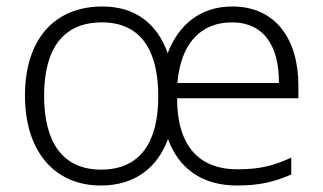

<svg xmlns="http://www.w3.org/2000/svg" viewBox="-20 -562 997 592"><path d="M696 -542C596 -542 530 -484 497 -398C466 -486 400 -542 296 -542C146 -542 57 -439 57 -267C57 -99 145 10 291 10C396 10 465 -45 498 -133C531 -44 601 10 711 10C779 10 826 -1 878 -24V-76C821 -50 779 -40 712 -40C592 -40 526 -114 526 -259H900V-298C900 -440 831 -542 696 -542ZM695 -493C795 -493 841 -418 840 -306H527C537 -428 599 -493 695 -493ZM294 -493C417 -493 468 -403 468 -265C468 -126 414 -39 292 -39C171 -39 116 -126 116 -267C116 -412 175 -493 294 -493Z"/></svg>

Font: Noto Sans Khmer UI Light
Style: Regular
Weight: 300
Designer: Danh Hong and the Monotype Design Team
Foundry: Monotype Imaging Inc.
Version: Version 2.002